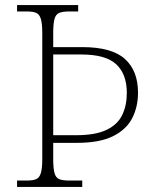

<svg xmlns="http://www.w3.org/2000/svg" viewBox="-20 -734 611 754"><path d="M47 0V-25H86Q109 -25 122 -30.5Q135 -36 140.5 -54.5Q146 -73 146 -109V-604Q146 -641 140.5 -659.5Q135 -678 122 -683.5Q109 -689 86 -689H47V-714H287V-689H252Q227 -689 213 -683.5Q199 -678 194 -659.5Q189 -641 189 -604V-549H303Q419 -549 470.5 -502.5Q522 -456 522 -370Q522 -315 499.5 -270.5Q477 -226 424.5 -199.5Q372 -173 281 -173H189V-109Q189 -73 194 -54.5Q199 -36 212.5 -30.5Q226 -25 251 -25H303V0ZM278 -203Q355 -203 398.5 -224Q442 -245 460 -282.5Q478 -320 478 -369Q478 -443 436.5 -481.5Q395 -520 300 -520H189V-203Z"/></svg>

Font: Noto Serif Armenian ExtraLight
Style: Regular
Weight: 250
Version: Version 2.007